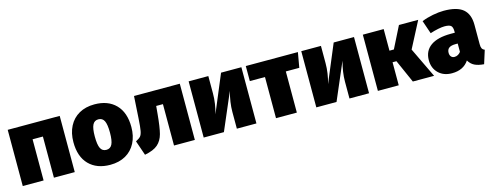

<svg xmlns="http://www.w3.org/2000/svg" viewBox="-23 -1148 4521 1762"><g transform="rotate(-15 2238.0 -267.0)"><path d="M338 0V-391H240V0H42V-534H536V0Z M1145 -266Q1145 -180 1111.5 -115Q1078 -50 1016 -15Q954 20 870 20Q742 20 668.5 -55Q595 -130 595 -268Q595 -354 628.5 -419Q662 -484 724 -519Q786 -554 870 -554Q998 -554 1071.5 -479Q1145 -404 1145 -266ZM798 -268Q798 -189 815 -155.5Q832 -122 870 -122Q908 -122 925 -156Q942 -190 942 -266Q942 -345 925 -378.5Q908 -412 870 -412Q832 -412 815 -378Q798 -344 798 -268Z M1677 -534V0H1479V-393H1415L1408 -317Q1397 -195 1381 -134.5Q1365 -74 1324.5 -38.5Q1284 -3 1200 13L1152 -127Q1185 -144 1198 -159Q1211 -174 1217.5 -208Q1224 -242 1229 -324L1242 -534Z M2262 0H2076V-160Q2076 -249 2104 -352L1953 0H1761V-534H1948V-370Q1948 -274 1920 -178L2069 -534H2262Z M2799 -534 2774 -391H2646V0H2448V-391H2304V-534Z M3332 0H3146V-160Q3146 -249 3174 -352L3023 0H2831V-534H3018V-370Q3018 -274 2990 -178L3139 -534H3332Z M3942 -534 3813 -286 3950 0H3748L3651 -219H3614V0H3416V-534H3614V-329H3656L3759 -534Z M4461 -111 4421 16Q4367 12 4333 -4.5Q4299 -21 4277 -58Q4225 20 4116 20Q4037 20 3988.5 -27.5Q3940 -75 3940 -150Q3940 -239 4006 -286Q4072 -333 4198 -333H4236V-346Q4236 -386 4220 -400Q4204 -414 4159 -414Q4135 -414 4097.5 -406.5Q4060 -399 4021 -386L3978 -512Q4027 -532 4084.5 -543Q4142 -554 4189 -554Q4315 -554 4372 -505.5Q4429 -457 4429 -357V-173Q4429 -145 4436 -131.5Q4443 -118 4461 -111ZM4236 -151V-230H4215Q4173 -230 4153 -215Q4133 -200 4133 -169Q4133 -146 4145 -132.5Q4157 -119 4177 -119Q4195 -119 4210.5 -128Q4226 -137 4236 -151Z"/></g></svg>

Font: Fira Sans Black
Style: Regular
Weight: 900
Designer: Carrois Corporate & Edenspiekermann AG
Foundry: Carrois Corporate GbR & Edenspiekermann AG
Version: Version 4.203